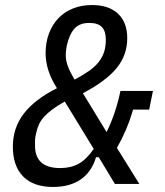

<svg xmlns="http://www.w3.org/2000/svg" viewBox="-20 -730 654 762"><path d="M372 -106H361Q344 -48 300.5 -18Q257 12 191 12Q113 12 72 -29.5Q31 -71 31 -148Q31 -222 74 -278.5Q117 -335 206 -380Q161 -450 161 -519Q161 -562 174.5 -597.5Q188 -633 212 -658Q236 -683 270 -696.5Q304 -710 345 -710Q412 -710 448.5 -675.5Q485 -641 485 -578Q485 -512 443.5 -460.5Q402 -409 309 -360L403 -206Q439 -278 458 -369H587L572 -295H508Q496 -253 480 -215.5Q464 -178 444 -143L533 0H436ZM334 -639Q298 -639 278 -619Q258 -599 247 -557Q244 -545 242.5 -532.5Q241 -520 241 -510Q241 -490 249 -468Q257 -446 276 -414Q310 -432 334 -449Q358 -466 372.5 -485Q387 -504 393.5 -525Q400 -546 400 -573Q400 -606 384.5 -622.5Q369 -639 334 -639ZM219 -63Q261 -63 292 -80Q323 -97 352 -139L237 -327Q207 -310 187.5 -295.5Q168 -281 155 -266.5Q142 -252 135 -237Q128 -222 124 -204Q119 -184 119 -173.5Q119 -163 119 -152Q119 -63 219 -63Z"/></svg>

Font: IBM Plex Sans Condensed Text
Style: Italic
Weight: 450
Width: 3
Italic angle: -11°
Designer: Mike Abbink, Paul van der Laan, Pieter van Rosmalen
Foundry: Bold Monday
Version: Version 1.1